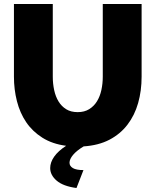

<svg xmlns="http://www.w3.org/2000/svg" viewBox="-20 -730 781 964"><path d="M364 214Q297 205 264.5 177Q232 149 232 114Q232 85 252 56.5Q272 28 312 2Q243 -7 193 -38.5Q143 -70 111.5 -116.5Q80 -163 65 -222Q50 -281 50 -345V-710H245V-345Q245 -310 252 -277.5Q259 -245 274 -220.5Q289 -196 312.5 -181.5Q336 -167 370 -167Q404 -167 428 -182Q452 -197 467 -221.5Q482 -246 489 -278Q496 -310 496 -345V-710H691V-345Q691 -274 673.5 -212.5Q656 -151 620 -104Q584 -57 529.5 -28.5Q475 0 400 5Q365 26 347 47.5Q329 69 329 87Q329 104 346 114Q363 124 399 124L364 214Z"/></svg>

Font: Raleway
Style: Heavy
Weight: 900
Designer: Matt McInerney, Pablo Impallari, Rodrigo Fuenzalida
Foundry: Matt McInerney, Pablo Impallari, Rodrigo Fuenzalida
Version: Version 2.001; ttfautohint (v0.8) -G 200 -r 50